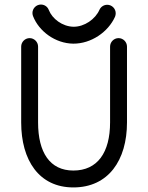

<svg xmlns="http://www.w3.org/2000/svg" viewBox="-20 -800 642 832"><path d="M457 -598.1V-269.5C457 -139.6 402.8 -61 297.9 -61C196.3 -61 145 -139.2 145 -269.5V-598.1C145 -618.2 128.4 -634.8 108.4 -634.8C88.4 -634.8 71.8 -618.2 71.8 -598.1V-269.5C71.8 -106 148.9 12.2 297.9 12.2C449.7 12.2 530.3 -105.5 530.3 -269.5V-598.1C530.3 -618.2 513.7 -634.8 493.7 -634.8C473.6 -634.8 457 -618.2 457 -598.1ZM411.1 -757.8C393.1 -716.8 345.7 -683.6 298.3 -684.1C250 -685.1 206.1 -718.8 191.4 -756.8C186 -771 172.9 -780.3 157.2 -780.3C137.2 -780.3 120.6 -763.7 120.6 -743.7C120.6 -739.3 121.6 -734.4 123 -730.5C148.4 -664.6 219.2 -611.8 297.4 -610.8C375 -610.4 448.7 -661.1 478.5 -727.5C480.5 -732.4 481.4 -737.3 481.4 -742.7C481.4 -762.7 464.8 -779.3 444.8 -779.3C429.7 -779.3 417 -770.5 411.1 -757.8Z"/></svg>

Font: Velvelyne
Style: Regular
Weight: 400
Designer: Manon Van der Borght et Mariel Nils
Foundry: Velvetyne
Version: Version 1.070;Glyphs 3.3.1 (3343)